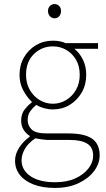

<svg xmlns="http://www.w3.org/2000/svg" viewBox="-20 -690 520 944"><path d="M250 234Q189 234 145 217Q101 200 77.5 170Q54 140 54 100Q54 68 73.5 37Q93 6 126 -18V-22Q108 -33 96 -52Q84 -71 84 -98Q84 -131 102.5 -153.5Q121 -176 136 -186V-190Q114 -210 95 -244.5Q76 -279 76 -322Q76 -370 98 -408Q120 -446 157 -468Q194 -490 240 -490Q260 -490 276 -486.5Q292 -483 302 -478H462V-450H346Q372 -429 388 -396Q404 -363 404 -322Q404 -274 382 -235.5Q360 -197 323 -174.5Q286 -152 240 -152Q219 -152 197 -158Q175 -164 158 -174Q142 -161 129 -143.5Q116 -126 116 -100Q116 -73 135.5 -53.5Q155 -34 210 -34H316Q396 -34 433 -8Q470 18 470 74Q470 114 443 150.5Q416 187 366.5 210.5Q317 234 250 234ZM240 -180Q275 -180 305 -198Q335 -216 353.5 -248Q372 -280 372 -322Q372 -365 354 -396Q336 -427 306 -444.5Q276 -462 240 -462Q186 -462 147 -424.5Q108 -387 108 -322Q108 -280 126.5 -248Q145 -216 175 -198Q205 -180 240 -180ZM252 206Q309 206 350.5 187Q392 168 415 138Q438 108 438 76Q438 34 408.5 16Q379 -2 322 -2H212Q208 -2 191 -4Q174 -6 154 -10Q118 14 102 42.5Q86 71 86 98Q86 146 129.5 176Q173 206 252 206ZM248 -600Q235 -600 225.5 -610Q216 -620 216 -636Q216 -651 225.5 -660.5Q235 -670 248 -670Q262 -670 271 -660.5Q280 -651 280 -636Q280 -620 271 -610Q262 -600 248 -600Z"/></svg>

Font: Source Sans 3 Variable
Style: Regular
Weight: 200
Designer: Paul D. Hunt
Foundry: Adobe Systems Incorporated
Version: Version 3.026